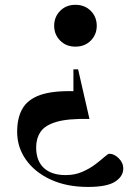

<svg xmlns="http://www.w3.org/2000/svg" viewBox="-20 -542 540 778"><path d="M285.5 -353Q248 -353 223.8 -377.5Q199.5 -402 199.5 -437.5Q199.5 -473.5 223.8 -498Q248 -522.5 285.5 -522.5Q323.5 -522.5 347.8 -498Q372 -473.5 372 -437.5Q372 -402 347.8 -377.5Q323.5 -353 285.5 -353ZM336.5 215.5Q250.5 215.5 185.8 185.8Q121 156 85.2 105.2Q49.5 54.5 49.5 -8Q49.5 -64.5 71 -101.8Q92.5 -139 142.2 -156.8Q192 -174.5 277.5 -172.5V-261H296.5L342.5 -60Q255 -62 208.2 -48Q161.5 -34 144 -7.2Q126.5 19.5 126.5 55Q126.5 110 157.8 138.8Q189 167.5 246.5 167.5Q283 167.5 313 154.5Q343 141.5 365.8 124.2Q388.5 107 403 94Q417.5 81 423 81Q442 81 460.8 99Q479.5 117 479.5 141.5Q479.5 172.5 446.5 194Q413.5 215.5 336.5 215.5Z"/></svg>

Font: Newsreader Display SemiBold
Style: Regular
Weight: 600
Designer: Hugues Gentile
Foundry: Production Type
Version: Version 1.001